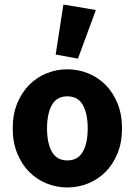

<svg xmlns="http://www.w3.org/2000/svg" viewBox="-20 -813 593 845"><path d="M276 12Q229 12 185.5 -5.5Q142 -23 109 -56Q76 -89 56 -137.5Q36 -186 36 -248Q36 -310 56 -358.5Q76 -407 109 -440Q142 -473 185.5 -490.5Q229 -508 276 -508Q324 -508 367.5 -490.5Q411 -473 444 -440Q477 -407 497 -358.5Q517 -310 517 -248Q517 -186 497 -137.5Q477 -89 444 -56Q411 -23 367.5 -5.5Q324 12 276 12ZM276 -107Q323 -107 344.5 -145Q366 -183 366 -248Q366 -313 344.5 -351Q323 -389 276 -389Q230 -389 208.5 -351Q187 -313 187 -248Q187 -183 208.5 -145Q230 -107 276 -107ZM225 -573 259 -793 402 -769 323 -555Z"/></svg>

Font: hySource Sans Pro
Style: Bold
Weight: 700
Designer: Paul D. Hunt
Foundry: Adobe Systems Incorporated
Version: Version 2.021;PS 2.000;hotconv 1.0.86;makeotf.lib2.5.63406